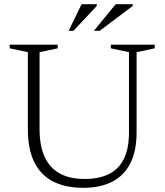

<svg xmlns="http://www.w3.org/2000/svg" viewBox="-20 -890 789 920"><path d="M598 -256V-640L511 -658.5V-676H721.5V-658.5L634.5 -640V-256Q634.5 -165.5 604 -106.5Q573.5 -47.5 516.5 -18.8Q459.5 10 380 10Q293.5 10 234.2 -20.5Q175 -51 144.2 -113.2Q113.5 -175.5 113.5 -271V-640L26.5 -658.5V-676H256.5V-658.5L169.5 -640V-273Q169.5 -193.5 193.2 -140Q217 -86.5 265 -59.5Q313 -32.5 386 -32.5Q454 -32.5 501.5 -55.8Q549 -79 573.5 -128.5Q598 -178 598 -256ZM430 -742.5 534.5 -870H616V-861.5L458 -742.5ZM309 -742.5 371 -870H444V-862L332 -742.5Z"/></svg>

Font: Newsreader 16pt Light
Style: Regular
Weight: 300
Designer: Hugues Gentile
Foundry: Production Type
Version: Version 1.003